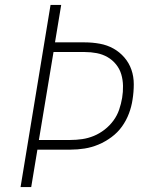

<svg xmlns="http://www.w3.org/2000/svg" viewBox="-20 -755 640 775"><path d="M63 0 184 -735H227L202 -584H322Q353 -584 383 -578.5Q413 -573 438 -559Q463 -545 482 -523Q501 -501 510.5 -473.5Q520 -446 520 -415Q520 -384 515 -353Q511 -325 500.5 -297Q490 -269 472.5 -244.5Q455 -220 430 -201.5Q405 -183 377.5 -171.5Q350 -160 321.5 -155.5Q293 -151 265 -151H131L106 0ZM137 -190H264Q288 -190 312 -193.5Q336 -197 359 -206.5Q382 -216 402.5 -232Q423 -248 438 -268.5Q453 -289 461 -312.5Q469 -336 473 -360Q477 -384 476.5 -408.5Q476 -433 469.5 -455Q463 -477 448.5 -495Q434 -513 414 -524.5Q394 -536 370.5 -540.5Q347 -545 322 -545H196Z"/></svg>

Font: Iosevka Extralight Extended
Style: Italic
Weight: 200
Width: 7
Italic angle: -9°
Monospace: yes
Designer: Belleve Invis
Foundry: Belleve Invis
Version: Version 32.5.0; ttfautohint (v1.8.4)